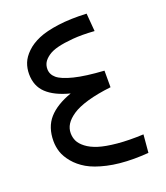

<svg xmlns="http://www.w3.org/2000/svg" viewBox="-133 -804 782 903"><g transform="rotate(-20 258.0 -352.5)"><path d="M393.1 -430.2V-347.2Q325.2 -339.4 275.1 -325Q225.1 -310.5 197 -291.5Q168.9 -272.5 156 -252Q143.1 -231.4 143.1 -208Q143.1 -187 151.6 -168.7Q160.2 -150.4 182.6 -133.1Q205.1 -115.7 240.2 -104.5Q275.4 -93.3 332.5 -87.9Q389.6 -82.5 462.9 -85.9L455.1 3.9Q416.5 6.8 382.8 6.8Q308.1 6.8 249.3 -6.6Q190.4 -20 154.5 -41Q118.7 -62 95.2 -90.3Q71.8 -118.7 63 -145.5Q54.2 -172.4 54.2 -200.2Q54.2 -270 92.5 -313.5Q130.9 -356.9 207 -383.8Q131.3 -403.3 92.8 -439.7Q54.2 -476.1 54.2 -536.1Q54.2 -564.9 64.2 -590.6Q74.2 -616.2 99.4 -640.6Q124.5 -665 163.3 -681.6Q202.1 -698.2 264.4 -706.5Q326.7 -714.8 405.8 -710.9L413.1 -621.1Q350.6 -625.5 304.7 -621.6Q258.8 -617.7 227.8 -609.9Q196.8 -602.1 178 -588.6Q159.2 -575.2 151.1 -560.8Q143.1 -546.4 143.1 -528.8Q143.1 -502 165.5 -482.9Q188 -463.9 244.1 -450Q300.3 -436 393.1 -430.2Z"/></g></svg>

Font: LT Superior Med
Style: Regular
Weight: 500
Designer: Daniel Lyons
Foundry: LyonsType
Version: Version 1.000